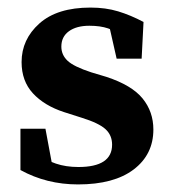

<svg xmlns="http://www.w3.org/2000/svg" viewBox="-20 -475 452 507"><path d="M186 12Q103 12 34 -26V-135H100L122 -17L72 -35V-71Q101 -52 127.5 -43Q154 -34 187 -34Q276 -34 276 -93Q276 -118 258.5 -134Q241 -150 196 -164L149 -179Q97 -196 67 -228.5Q37 -261 37 -311Q37 -371 84 -413Q131 -455 219 -455Q259 -455 292 -445Q325 -435 359 -417L354 -320H288L264 -426L310 -406V-376Q286 -393 265.5 -400Q245 -407 216 -407Q182 -407 162 -392.5Q142 -378 142 -352Q142 -330 158.5 -314.5Q175 -299 221 -284L261 -272Q328 -250 356.5 -215Q385 -180 385 -133Q385 -67 333 -27.5Q281 12 186 12Z"/></svg>

Font: Lisu Bosa Black
Style: Regular
Weight: 900
Designer: David Morse, Annie Olsen, Victor Gaultney, Frank Grießhammer (Latin)
Foundry: SIL International
Version: Version 2.000